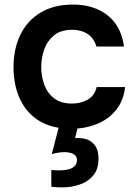

<svg xmlns="http://www.w3.org/2000/svg" viewBox="-20 -555 599 838"><path d="M291 7Q209 7 153 -26.5Q97 -60 68 -121Q39 -182 39 -262Q39 -342 69 -403.5Q99 -465 157 -500Q215 -535 298 -535Q359 -535 406.5 -514Q454 -493 483.5 -452.5Q513 -412 521 -352H401Q389 -390 361.5 -407.5Q334 -425 296 -425Q245 -425 215.5 -400.5Q186 -376 173 -339Q160 -302 160 -262Q160 -220 174 -183.5Q188 -147 217.5 -125Q247 -103 294 -103Q332 -103 362.5 -120Q393 -137 402 -175H526Q519 -114 485.5 -73.5Q452 -33 401 -13Q350 7 291 7ZM273 262Q253 263 236.5 262.5Q220 262 204 260V187Q226 189 246 188.5Q266 188 281.5 183.5Q297 179 306.5 169Q316 159 316 143Q316 129 306.5 121.5Q297 114 284.5 111.5Q272 109 262 109Q249 109 233 111.5Q217 114 206 118L243 -25H325L308 48Q314 47 320 47Q326 47 331 48Q367 50 388.5 72.5Q410 95 410 138Q410 179 391 205.5Q372 232 340.5 245.5Q309 259 273 262Z"/></svg>

Font: Onest SemiBold
Style: Regular
Weight: 600
Designer: Dmitri Voloshin, Andrey Kudryavtsev
Foundry: Dmitri Voloshin, Andrey Kudryavtsev
Version: Version 1.000;gftools[0.9.33]